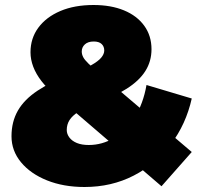

<svg xmlns="http://www.w3.org/2000/svg" viewBox="-20 -732 817 768"><path d="M318 16Q234 16 168 -10.5Q102 -37 64 -83Q26 -129 26 -187Q26 -245 51.5 -289.5Q77 -334 130.5 -369.5Q184 -405 266 -436Q316 -455 344.5 -471Q373 -487 385 -501.5Q397 -516 397 -530Q397 -546 386.5 -556Q376 -566 355 -566Q332 -566 319.5 -554.5Q307 -543 307 -526Q307 -515 312.5 -504Q318 -493 334 -477.5Q350 -462 379 -437L747 -124L626 13L202 -351Q168 -379 146 -407.5Q124 -436 113 -465Q102 -494 102 -523Q102 -579 133.5 -621.5Q165 -664 221.5 -688Q278 -712 354 -712Q424 -712 476 -690.5Q528 -669 557 -629Q586 -589 586 -535Q586 -487 561.5 -448Q537 -409 486.5 -377Q436 -345 359 -316Q319 -301 294 -285Q269 -269 258 -251.5Q247 -234 247 -212Q247 -196 257.5 -182Q268 -168 287.5 -160Q307 -152 335 -152Q389 -152 436.5 -180.5Q484 -209 518.5 -263Q553 -317 566 -392L747 -338Q724 -235 663.5 -155Q603 -75 514.5 -29.5Q426 16 318 16Z"/></svg>

Font: MOST Montserrat Black
Style: Regular
Weight: 900
Designer: Julieta Ulanovsky
Foundry: Julieta Ulanovsky
Version: Version 8.000;March 11, 2024;FontCreator 15.0.0.2926 64-bit